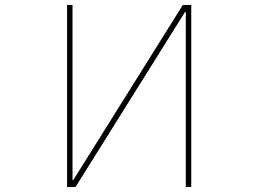

<svg xmlns="http://www.w3.org/2000/svg" viewBox="-20 -753 1040 773"><path d="M750 -733V0H728V-705H725L284 0H250V-733H272V-28H275L716 -733Z"/></svg>

Font: IBM Plex Sans JP Thin
Style: Regular
Weight: 100
Designer: Mike Abbink; Paul van der Laan; Pieter van Rosmalen; Wujin Sim; Yejin Wi; Jinhee Kim; Boomi Park; Yona Kim; Kichan Ma
Foundry: Sandoll Inc.
Version: Version 1.001